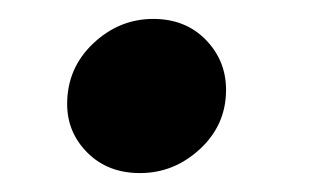

<svg xmlns="http://www.w3.org/2000/svg" viewBox="-20 -170 348 203"><path d="M128 13Q94 13 72.5 -8.5Q51 -30 51 -60Q51 -98 78.5 -124Q106 -150 142 -150Q176 -150 197.5 -128Q219 -106 219 -75Q219 -38 191.5 -12.5Q164 13 128 13Z"/></svg>

Font: DeepMind Serif Display
Style: Italic
Weight: 400
Italic angle: -12°
Designer: Frank Grießhammer / Modifications: Colophon Foundry
Foundry: Colophon Foundry
Version: Version 5.003; ttfautohint (v1.8.2)